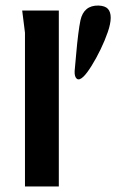

<svg xmlns="http://www.w3.org/2000/svg" viewBox="-20 -672 419 692"><path d="M70 0V-554L60 -634H192V0ZM282 -397Q266 -381 257 -388Q248 -395 249 -416Q252 -447 255 -482Q258 -517 262 -548.5Q266 -580 270 -599Q282 -653 335 -652Q359 -651 369 -640Q379 -629 379 -608Q379 -587 368.5 -556.5Q358 -526 342.5 -494Q327 -462 310.5 -435.5Q294 -409 282 -397Z"/></svg>

Font: Goldman
Style: Regular
Weight: 400
Designer: Jaikishan Patel
Version: Version 1.000; ttfautohint (v1.8.3)